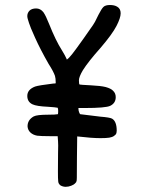

<svg xmlns="http://www.w3.org/2000/svg" viewBox="-20 -677 593 759"><path d="M443.4 -650.4Q457 -642.6 457 -624.5Q457 -606.4 440.4 -574.2Q423.8 -542 377.9 -488.3Q329.1 -433.6 307.6 -399.4Q292 -373 292 -359.4Q292 -343.8 294.9 -342.8Q298.8 -341.8 338.4 -339.8Q377.9 -337.9 397.5 -333Q418.9 -327.1 426.8 -318.4Q437.5 -308.6 437.5 -293Q437.5 -269.5 416 -258.8Q398.4 -250 314.5 -250H290V-249Q290 -240.2 292.5 -233.9Q294.9 -227.5 296.9 -225.6Q309.6 -223.6 377 -215.8Q414.1 -212.9 422.9 -208Q441.4 -197.3 441.4 -160.2Q441.4 -155.3 440.4 -151.9Q439.5 -148.4 437.5 -145.5Q433.6 -142.6 430.7 -139.6Q423.8 -134.8 412.1 -132.8Q400.4 -130.9 377 -130.9Q342.8 -130.9 285.2 -137.7L284.2 -56.6Q284.2 16.6 283.7 25.4Q283.2 34.2 283.2 36.1L281.2 43Q279.3 44.9 275.9 48.8Q272.5 52.7 261.7 57.1Q251 61.5 239.7 61.5Q228.5 61.5 218.8 55.7Q210 48.8 210 38.1Q209 31.2 209 1Q209 -53.7 209.5 -71.8Q210 -89.8 210 -102.1Q210 -114.3 208 -138.7H176.8Q141.6 -138.7 127 -140.6Q110.4 -143.6 100.1 -153.3Q89.8 -163.1 88.9 -177.7Q88.9 -203.1 113.3 -216.8Q126 -223.6 170.9 -223.6Q199.2 -223.6 209 -225.6Q210 -229.5 210 -238.3Q210 -247.1 208 -251Q200.2 -252.9 169.9 -254.9Q125 -256.8 108.4 -264.6Q87.9 -274.4 87.9 -297.9Q87.9 -323.2 119.1 -335Q133.8 -339.8 190.4 -346.7Q196.3 -346.7 200.2 -347.7V-351.6Q200.2 -367.2 197.3 -377Q191.4 -394.5 171.9 -424.8Q139.6 -481.4 119.1 -526.9Q98.6 -572.3 94.7 -585.9Q87.9 -605.5 87.9 -613.3Q87.9 -626 96.7 -634.8Q105.5 -643.6 123 -643.6Q139.6 -643.6 151.4 -628.9Q161.1 -615.2 173.8 -583Q200.2 -516.6 224.6 -478.5Q238.3 -456.1 243.2 -444.3Q243.2 -442.4 244.1 -441.4Q252 -446.3 265.1 -462.9Q278.3 -479.5 310.5 -524.9Q342.8 -570.3 347.7 -578.1Q352.5 -585.9 355.5 -590.8Q358.4 -596.7 369.1 -618.2Q380.9 -641.6 388.7 -649.4Q396.5 -657.2 414.6 -657.2Q432.6 -657.2 443.4 -650.4ZM296.9 -224.6ZM294.9 -343.8Z"/></svg>

Font: JasonHandwriting2
Style: SemiBold
Weight: 600
Version: Version 1.04.7